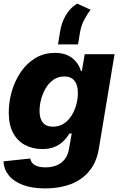

<svg xmlns="http://www.w3.org/2000/svg" viewBox="-20 -846 675 1081"><path d="M235.4 214.8Q160.2 214.8 108.4 195.1Q56.6 175.3 29.1 140.9Q1.5 106.4 -0.5 62.5L150.4 46.4Q152.3 61 162.4 72.3Q172.4 83.5 190.4 89.8Q208.5 96.2 236.3 96.2Q291 96.2 325.4 69.6Q359.9 43 368.2 -6.3L383.8 -94.7L370.6 -94.2Q355.5 -68.8 334.2 -48.8Q313 -28.8 284.4 -17.8Q255.9 -6.8 218.3 -6.8Q164.1 -6.8 121.1 -29.5Q78.1 -52.2 53.7 -97.9Q29.3 -143.6 29.3 -211.9Q29.3 -273.4 46.9 -333.3Q64.5 -393.1 97.9 -441.7Q131.3 -490.2 179.7 -519.3Q228 -548.3 289.6 -548.3Q322.8 -548.3 347.9 -539.6Q373 -530.8 390.6 -515.9Q408.2 -501 419.4 -482.9Q430.7 -464.8 436 -445.8L440.9 -446.3L457 -541H625L536.6 -9.3Q523.9 67.4 482.7 117.2Q441.4 167 377.9 190.9Q314.5 214.8 235.4 214.8ZM277.8 -132.8Q313 -132.8 339.4 -150.1Q365.7 -167.5 383.3 -195.8Q400.9 -224.1 409.7 -257.6Q418.5 -291 418.5 -323.7Q418.5 -367.2 399.2 -391.4Q379.9 -415.5 342.3 -415.5Q308.1 -415.5 282 -397.7Q255.9 -379.9 238.3 -350.8Q220.7 -321.8 211.7 -287.6Q202.6 -253.4 202.6 -221.2Q202.6 -178.2 221.7 -155.5Q240.7 -132.8 277.8 -132.8ZM306.6 -596.2 317.9 -665.5Q324.2 -705.1 338.1 -735.8Q352.1 -766.6 371.6 -789.3Q391.1 -812 414.6 -825.7L490.2 -791Q475.1 -772.5 455.8 -737.8Q436.5 -703.1 429.7 -659.2L419.4 -596.2Z"/></svg>

Font: Inter 17pt ExtraBold
Style: Italic
Weight: 800
Italic angle: -9.3988°
Version: Version 4.001;git-66647c0bb